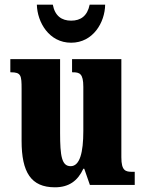

<svg xmlns="http://www.w3.org/2000/svg" viewBox="-20 -788 617 818"><path d="M283 -606C377 -606 427 -693 428 -768H362C352 -720 324 -700 283 -700C243 -700 214 -720 205 -768H137C139 -693 189 -606 283 -606ZM214 10C273 10 311 -17 335 -69H339L363 0H554V-56H544C515 -56 497 -60 497 -118V-536H287V-480H290C319 -480 335 -475 335 -418V-230C335 -138 320 -80 281 -80C243 -80 236 -123 236 -222V-536H24V-480H27C70 -480 72 -466 72 -409V-188C72 -54 112 10 214 10Z"/></svg>

Font: Noto Serif Ethiopic ExtraCondensed Black
Style: Regular
Weight: 900
Width: 2
Designer: Monotype Design Team
Foundry: Monotype Imaging Inc.
Version: Version 2.102